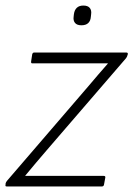

<svg xmlns="http://www.w3.org/2000/svg" viewBox="-20 -671 481 691"><path d="M4 0Q-2 0 0 -6V-10Q1 -15 5 -20L300 -363Q317 -383 334 -403Q351 -423 368 -442V-443Q342 -443 316 -443Q290 -443 263 -443H96Q91 -443 92 -450L96 -476Q98 -482 103 -482H434Q441 -482 440 -476L439 -473Q438 -468 434 -462L147 -129Q128 -107 109 -84.5Q90 -62 71 -39V-38Q98 -38 123.5 -38Q149 -38 174 -38H353Q360 -38 359 -32L354 -5Q352 0 347 0ZM273 -580Q257 -580 250 -588.5Q243 -597 245 -611L246 -620Q248 -635 256.5 -643Q265 -651 280 -651Q296 -651 303 -642.5Q310 -634 308 -620L307 -611Q306 -596 297.5 -588Q289 -580 273 -580Z"/></svg>

Font: Sofia Sans Semi Condensed ExtraLight
Style: Italic
Weight: 250
Italic angle: -9°
Version: Version 4.100